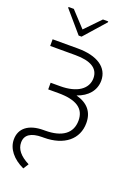

<svg xmlns="http://www.w3.org/2000/svg" viewBox="-179 -826 799 1117"><g transform="rotate(20 221.0 -267.5)"><path d="M19.9 -545.5V-504.3H176.1C271.3 -504.3 320 -474.1 320.7 -414.4C320.7 -345.9 257.5 -304 154.8 -304H95.5V-262.8H157.7C270.6 -262.8 323.2 -226.9 323.5 -152.3C323.2 -73.2 265.3 -31.2 160.2 -31.2H150.9C60 -31.2 6.7 9.6 7.1 79.2C7.1 135.7 47.6 187.1 116.5 218.8L137.4 185.7C80.6 157 52.6 122.2 52.9 81C52.9 34.1 88.4 9.9 157.7 9.9H167.6C293.7 9.9 371.1 -54.7 371.1 -154.1C371.1 -223.4 334.2 -266.7 262.4 -285.9C328.5 -308.6 367.9 -354.8 368.3 -415.8C368.3 -497.2 296.9 -545.5 176.1 -545.5ZM75.3 -753.9H42.6V-748.2L154.8 -617.5H172.9L288.4 -748.2V-753.9H255.7L163.7 -658.7Z"/></g></svg>

Font: Karasuma Gothic
Style: Thin
Weight: 200
Designer: Rasmus Andersson / Ryoko Ishizuka
Foundry: rsms
Version: Version 1.00